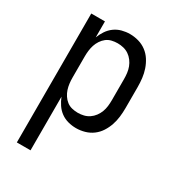

<svg xmlns="http://www.w3.org/2000/svg" viewBox="-180 -631 859 948"><g transform="rotate(30 250.0 -156.5)"><path d="M64 215V-520H142V-429Q150 -450 163 -469.5Q176 -489 194.5 -502.5Q213 -516 235.5 -522Q258 -528 281 -528Q306 -528 330.5 -521Q355 -514 375 -499Q395 -484 408.5 -463Q422 -442 430 -418.5Q438 -395 441 -370Q444 -345 444 -320V-200Q444 -175 441 -150Q438 -125 430 -101.5Q422 -78 408.5 -57Q395 -36 375 -21Q355 -6 330.5 1Q306 8 281 8Q258 8 235.5 2Q213 -4 194.5 -17.5Q176 -31 163 -50.5Q150 -70 142 -91V215ZM251 -62Q268 -62 284.5 -66Q301 -70 315 -79.5Q329 -89 339.5 -103Q350 -117 356 -133Q362 -149 364 -166Q366 -183 366 -200V-320Q366 -337 364 -354Q362 -371 356 -387Q350 -403 339.5 -417Q329 -431 315 -440.5Q301 -450 284.5 -454Q268 -458 251 -458Q234 -458 217.5 -454Q201 -450 188 -440Q175 -430 165.5 -415.5Q156 -401 151 -385.5Q146 -370 144 -353.5Q142 -337 142 -320V-200Q142 -183 144 -166.5Q146 -150 151 -134.5Q156 -119 165.5 -104.5Q175 -90 188 -80Q201 -70 217.5 -66Q234 -62 251 -62Z"/></g></svg>

Font: Zed Mono
Style: Regular
Weight: 400
Monospace: yes
Designer: Belleve Invis
Foundry: Belleve Invis
Version: Version 1.0.0; ttfautohint (v1.8.4)